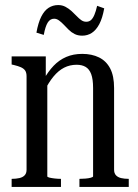

<svg xmlns="http://www.w3.org/2000/svg" viewBox="-20 -739 546 759"><path d="M26 0V-32H27Q43 -32 56.5 -35Q70 -38 77.5 -46Q85 -54 85 -68V-437Q85 -452 79.5 -460Q74 -468 63 -473Q52 -478 35 -482L26 -484V-516H161V-429L167 -420V-42Q167 -39 175 -37Q183 -35 195.5 -33.5Q208 -32 220 -32H221V0ZM489 0H294V-32H295Q305 -32 317.5 -33Q330 -34 339 -36.5Q348 -39 348 -42V-391Q348 -426 340.5 -446Q333 -466 318.5 -474.5Q304 -483 283 -483Q256 -483 233.5 -471.5Q211 -460 191.5 -436.5Q172 -413 155 -378L151 -422Q170 -456 192 -479Q214 -502 242 -514Q270 -526 305 -526Q343 -526 371.5 -512Q400 -498 415.5 -468.5Q431 -439 431 -391V-68Q431 -54 438.5 -46Q446 -38 459 -35Q472 -32 488 -32H489ZM305 -598Q288 -598 275 -604.5Q262 -611 251.5 -621.5Q241 -632 232 -641.5Q223 -651 213.5 -658Q204 -665 194 -665Q178 -665 168.5 -649.5Q159 -634 153 -601L124 -610Q131 -649 143 -673Q155 -697 172 -708Q189 -719 210 -719Q226 -719 239 -712Q252 -705 262.5 -695.5Q273 -686 282.5 -676Q292 -666 301 -659.5Q310 -653 321 -653Q332 -653 339.5 -659.5Q347 -666 353 -680Q359 -694 364 -716L392 -706Q385 -667 372.5 -643.5Q360 -620 343 -609Q326 -598 305 -598Z"/></svg>

Font: Roboto Serif 120pt ExtraCondensed
Style: Regular
Weight: 400
Width: 2
Designer: Greg Gazdowicz
Foundry: Commercial Type
Version: Version 1.008